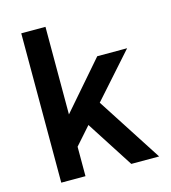

<svg xmlns="http://www.w3.org/2000/svg" viewBox="-110 -830 820 919"><g transform="rotate(-15 300.0 -370.0)"><path d="M80 0H200V-146L277 -233L427 0H565L357 -322L551 -540H403L200 -306V-740H80Z"/></g></svg>

Font: CommitMonoV142 ExtLt
Style: Regular
Weight: 200
Monospace: yes
Designer: Eigil Nikolajsen
Foundry: Eigil Nikolajsen
Version: Version 1.142